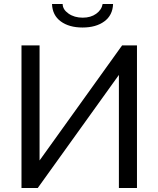

<svg xmlns="http://www.w3.org/2000/svg" viewBox="-20 -936 789 956"><path d="M543 -916Q541 -860 499.5 -829.5Q458 -799 391 -799Q324 -799 282.5 -829.5Q241 -860 239 -916H292Q292 -889 321 -868.5Q350 -848 392 -848Q432 -848 459 -867.5Q486 -887 491 -916ZM177 -137 588 -710H662V0H572V-563L168 0H87V-710H177Z"/></svg>

Font: PTCRaleway Medium
Style: Regular
Weight: 500
Designer: Matt McInerney, Pablo Impallari, Rodrigo Fuenzalida
Foundry: Matt McInerney, Pablo Impallari, Rodrigo Fuenzalida
Version: Version 3.000g; ttfautohint (v1.5) -l 8 -r 28 -G 28 -x 14 -D